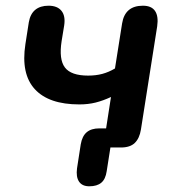

<svg xmlns="http://www.w3.org/2000/svg" viewBox="-20 -517 643 673"><path d="M293 136Q268 136 257 119.5Q246 103 250 73L263 -11Q268 -40 284 -53.5Q300 -67 328 -67H361L346 -29L369 -177Q341 -164 315 -157.5Q289 -151 258 -151Q151 -151 102 -204.5Q53 -258 69 -362L81 -439Q86 -468 103.5 -482.5Q121 -497 150 -497Q181 -497 195.5 -479Q210 -461 205 -428L196 -373Q186 -309 207.5 -280.5Q229 -252 289 -252Q316 -252 338.5 -258Q361 -264 383 -277L408 -435Q418 -497 481 -497Q511 -497 523.5 -478.5Q536 -460 531 -425L474 -63Q469 -32 452.5 -16Q436 0 404 0H358L373 -38L354 83Q350 111 335 123.5Q320 136 293 136Z"/></svg>

Font: Nunito ExtraLight
Style: Italic
Weight: 200
Italic angle: -9°
Designer: Vernon Adams
Foundry: Vernon Adams
Version: Version 3.602